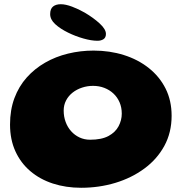

<svg xmlns="http://www.w3.org/2000/svg" viewBox="-20 -836 860 909"><path d="M364 53Q292 53 230.5 33Q169 13 123.5 -25.8Q78 -64.5 52.8 -120Q27.5 -175.5 27.5 -246.5Q27.5 -315.5 48.2 -371.2Q69 -427 106.5 -469Q144 -511 193.8 -539.5Q243.5 -568 302 -582.2Q360.5 -596.5 423 -596.5Q499.5 -596.5 566.2 -575.5Q633 -554.5 684 -514.2Q735 -474 763.8 -417Q792.5 -360 792.5 -288Q792.5 -208.5 758 -145.2Q723.5 -82 663.2 -37.8Q603 6.5 526 29.8Q449 53 364 53ZM406.5 -174.5Q461 -174.5 493.8 -192.2Q526.5 -210 541.5 -238.5Q556.5 -267 556.5 -298Q556.5 -327.5 546 -351.8Q535.5 -376 517 -393.2Q498.5 -410.5 473.8 -420Q449 -429.5 420.5 -429.5Q393.5 -429.5 368.5 -421.2Q343.5 -413 324 -397.8Q304.5 -382.5 293 -360.8Q281.5 -339 281.5 -312.5Q281.5 -283.5 290.8 -258.5Q300 -233.5 316.8 -214.8Q333.5 -196 356.5 -185.2Q379.5 -174.5 406.5 -174.5ZM441.5 -643Q412.5 -643 374.8 -653.8Q337 -664.5 302.5 -681.5Q265.5 -699.5 241.5 -721.5Q217.5 -743.5 217.5 -769Q217.5 -794 231 -805Q244.5 -816 268 -816Q290.5 -816 321.2 -804.5Q352 -793 381.5 -776Q423 -751.5 452.2 -724.5Q481.5 -697.5 481.5 -675.5Q481.5 -658 470 -650.5Q458.5 -643 441.5 -643Z"/></svg>

Font: Gluten
Style: Bold
Weight: 700
Designer: Tyler Finck
Foundry: Etcetera Type Company
Version: Version 1.204